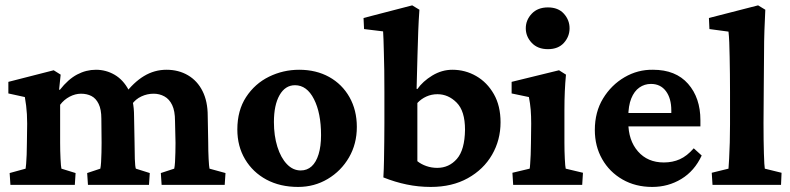

<svg xmlns="http://www.w3.org/2000/svg" viewBox="-20 -701 2997 728"><path d="M19.5 0 16.6 -44.9 77.1 -61.5Q78.1 -65.4 79.1 -79.6Q80.1 -93.8 81.1 -114.3Q82 -134.8 82 -159.2L83 -232.4Q83 -252 82 -268.1Q81.1 -284.2 79.1 -300.3Q77.1 -316.4 74.2 -333L11.7 -346.7V-390.6L183.6 -434.6L210 -418L204.1 -361.3L207 -360.4Q238.3 -400.4 272.5 -418.5Q306.6 -436.5 343.8 -436.5Q381.8 -436.5 414.6 -417.5Q447.3 -398.4 467.8 -359.9Q488.3 -321.3 488.3 -260.7L490.2 -160.2Q490.2 -127.9 491.2 -98.6Q492.2 -69.3 495.1 -61.5L547.9 -44.9L544.9 0H313.5L310.5 -44.9L360.4 -61.5Q362.3 -70.3 363.3 -86.4Q364.3 -102.5 364.7 -122.1Q365.2 -141.6 365.2 -159.2L364.3 -251Q364.3 -286.1 354 -307.1Q343.8 -328.1 326.7 -336.9Q309.6 -345.7 287.1 -345.7Q265.6 -345.7 244.1 -334.5Q222.7 -323.2 208 -303.7V-160.2Q208 -127.9 209.5 -98.6Q210.9 -69.3 212.9 -61.5L266.6 -44.9L263.7 0ZM592.8 0 589.8 -44.9 640.6 -61.5Q642.6 -70.3 643.6 -86.4Q644.5 -102.5 645 -122.1Q645.5 -141.6 645.5 -159.2L643.6 -242.2Q643.6 -280.3 632.8 -302.7Q622.1 -325.2 603.5 -335.4Q585 -345.7 562.5 -345.7Q538.1 -345.7 516.1 -335.4Q494.1 -325.2 479.5 -304.7L451.2 -341.8Q486.3 -388.7 525.9 -412.6Q565.4 -436.5 611.3 -436.5Q657.2 -436.5 692.9 -415.5Q728.5 -394.5 748 -355.5Q767.6 -316.4 767.6 -261.7L769.5 -160.2Q769.5 -127.9 771 -98.6Q772.5 -69.3 774.4 -61.5L835 -44.9L832 0Z M1110.4 7.8Q1042 7.8 990.2 -20Q938.5 -47.9 909.2 -97.2Q879.9 -146.5 879.9 -210Q879.9 -282.2 913.1 -333Q946.3 -383.8 1000 -410.2Q1053.7 -436.5 1114.3 -436.5Q1178.7 -436.5 1228 -409.2Q1277.3 -381.8 1305.2 -332.5Q1333 -283.2 1333 -219.7Q1333 -155.3 1303.2 -104Q1273.4 -52.7 1222.7 -22.5Q1171.9 7.8 1110.4 7.8ZM1120.1 -54.7Q1144.5 -54.7 1161.6 -70.3Q1178.7 -85.9 1188 -116.2Q1197.3 -146.5 1197.3 -188.5Q1197.3 -272.5 1170.4 -325.2Q1143.6 -377.9 1098.6 -377.9Q1061.5 -377.9 1040 -340.3Q1018.6 -302.7 1018.6 -238.3Q1018.6 -186.5 1031.7 -144.5Q1044.9 -102.5 1067.9 -78.6Q1090.8 -54.7 1120.1 -54.7Z M1433.6 -28.3Q1435.5 -60.5 1436 -94.2Q1436.5 -127.9 1437 -163.6Q1437.5 -199.2 1437.5 -233.4V-352.5Q1437.5 -397.5 1437 -435.1Q1436.5 -472.7 1435.5 -501.5Q1434.6 -530.3 1434.1 -550.8Q1433.6 -571.3 1432.6 -582L1360.4 -590.8L1358.4 -632.8L1543 -680.7L1570.3 -664.1Q1567.4 -624 1565.9 -584.5Q1564.5 -544.9 1563 -493.2Q1561.5 -441.4 1559.6 -364.3L1562.5 -363.3Q1583 -392.6 1619.1 -414.6Q1655.3 -436.5 1695.3 -436.5Q1744.1 -436.5 1785.6 -412.6Q1827.1 -388.7 1852.5 -344.2Q1877.9 -299.8 1877.9 -237.3Q1877.9 -169.9 1845.7 -114.3Q1813.5 -58.6 1753.9 -25.4Q1694.3 7.8 1613.3 7.8Q1566.4 7.8 1522 -1.5Q1477.5 -10.7 1433.6 -28.3ZM1637.7 -64.5Q1682.6 -64.5 1712.4 -98.6Q1742.2 -132.8 1743.2 -209Q1743.2 -280.3 1711.4 -312Q1679.7 -343.8 1638.7 -343.8Q1616.2 -343.8 1596.7 -335Q1577.1 -326.2 1562.5 -310.5V-89.8Q1577.1 -78.1 1596.7 -71.3Q1616.2 -64.5 1637.7 -64.5Z M1925.8 0 1922.9 -45.9 1988.3 -61.5Q1989.3 -65.4 1990.2 -79.6Q1991.2 -93.8 1992.2 -114.3Q1993.2 -134.8 1993.2 -159.2L1994.1 -232.4Q1994.1 -261.7 1992.2 -285.2Q1990.2 -308.6 1985.4 -333L1919.9 -346.7V-390.6L2099.6 -434.6L2126 -418Q2123 -386.7 2121.6 -355Q2120.1 -323.2 2120.1 -283.2V-160.2Q2120.1 -127.9 2121.6 -98.6Q2123 -69.3 2125 -61.5L2190.4 -45.9L2187.5 0ZM2057.6 -514.6Q2018.6 -514.6 1996.1 -538.6Q1973.6 -562.5 1973.6 -593.8Q1973.6 -625 1996.1 -648.9Q2018.6 -672.9 2057.6 -672.9Q2096.7 -672.9 2118.2 -648.9Q2139.6 -625 2139.6 -593.8Q2139.6 -562.5 2118.2 -538.6Q2096.7 -514.6 2057.6 -514.6Z M2453.1 7.8Q2389.6 7.8 2340.3 -20.5Q2291 -48.8 2263.2 -97.7Q2235.4 -146.5 2235.4 -208Q2235.4 -276.4 2266.6 -327.6Q2297.9 -378.9 2348.1 -408.2Q2398.4 -437.5 2456.1 -436.5Q2542 -436.5 2588.9 -383.3Q2635.7 -330.1 2635.7 -245.1V-221.7H2348.6V-272.5H2540L2525.4 -249V-282.2Q2525.4 -328.1 2504.9 -355.5Q2484.4 -382.8 2448.2 -382.8Q2423.8 -382.8 2404.3 -369.1Q2384.8 -355.5 2373.5 -327.6Q2362.3 -299.8 2362.3 -257.8V-237.3Q2362.3 -168.9 2398.9 -127Q2435.5 -85 2497.1 -85Q2530.3 -85 2557.6 -97.2Q2585 -109.4 2610.4 -138.7L2640.6 -111.3Q2613.3 -52.7 2563.5 -22.5Q2513.7 7.8 2453.1 7.8Z M2681.6 0 2678.7 -45.9 2742.2 -61.5Q2743.2 -72.3 2744.6 -99.1Q2746.1 -126 2747.1 -161.1Q2748 -196.3 2748 -229.5V-352.5Q2748 -386.7 2747.6 -420.4Q2747.1 -454.1 2746.6 -484.9Q2746.1 -515.6 2745.1 -540.5Q2744.1 -565.4 2742.2 -581.1L2669.9 -590.8L2668 -632.8L2854.5 -680.7L2881.8 -664.1Q2879.9 -623 2878.4 -584.5Q2877 -545.9 2877 -497.1Q2877 -448.2 2876 -377.9L2875 -234.4Q2875 -166 2876.5 -118.7Q2877.9 -71.3 2879.9 -61.5L2943.4 -45.9L2941.4 0Z"/></svg>

Font: Crimson Pro
Style: Bold
Weight: 700
Designer: Jacques Le Bailly
Foundry: Baron von Fonthausen
Version: Version 1.003